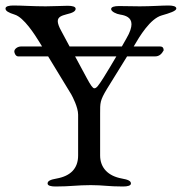

<svg xmlns="http://www.w3.org/2000/svg" viewBox="-20 -673 661 698"><path d="M33 -620C67 -610 107 -546 122 -522L133 -504H56C44 -504 32 -495 32 -486C32 -480 37 -468 46 -468H155L239 -330C244 -321 264 -283 264 -256V-108C264 -60 236 -33 186 -24C163 -20 153 -15 153 -6C153 2 165 5 182 5C236 5 260 0 310 0C356 0 373 5 427 5C444 5 456 2 456 -6C456 -15 446 -20 423 -24C373 -33 344 -63 344 -108V-260C344 -299 343 -307 369 -350C402 -404 417 -428 442 -468H544C559 -468 568 -477 575 -490C575 -498 572 -504 562 -504H466C488 -542 526 -605 568 -617C596 -625 621 -633 621 -642C621 -650 609 -653 592 -653C569 -653 529 -650 488 -650C459 -650 443 -651 413 -651C396 -651 384 -648 384 -640C384 -631 403 -622 417 -620C436 -617 458 -610 458 -585C458 -573 453 -556 440 -534L423 -504H233L203 -560C194 -576 190 -588 190 -596C190 -611 203 -616 222 -621C244 -626 255 -632 255 -641C255 -649 243 -652 226 -652C205 -652 177 -650 146 -650C100 -650 59 -653 29 -653C12 -653 0 -650 0 -642C0 -633 11 -627 33 -620ZM253 -468H403C387 -441 373 -417 356 -390C338 -362 331 -352 323 -352C317 -352 309 -364 295 -390Z"/></svg>

Font: EB Garamond
Style: Regular
Weight: 400
Designer: Georg Duffner and Octavio Pardo
Foundry: Georg Duffner
Version: Version 1.000;PS 001.000;hotconv 1.0.88;makeotf.lib2.5.64775